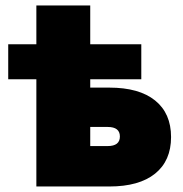

<svg xmlns="http://www.w3.org/2000/svg" viewBox="-20 -676 663 696"><path d="M9.8 -388.7V-515.6H111.8V-656.2H307.1V-515.6H492.2V-388.7H307.1V-358.4H376.5Q484.4 -358.4 542.2 -311.8Q600.1 -265.1 600.1 -179.2Q600.1 -93.3 542.2 -46.6Q484.4 0 376.5 0H111.8V-388.7ZM307.1 -215.8V-146.5H370.1Q414.6 -146.5 414.6 -181.2Q414.6 -215.8 370.1 -215.8Z"/></svg>

Font: Inter Display Black
Style: Regular
Weight: 900
Designer: Rasmus Andersson
Foundry: rsms
Version: Version 4.000;git-a52131595